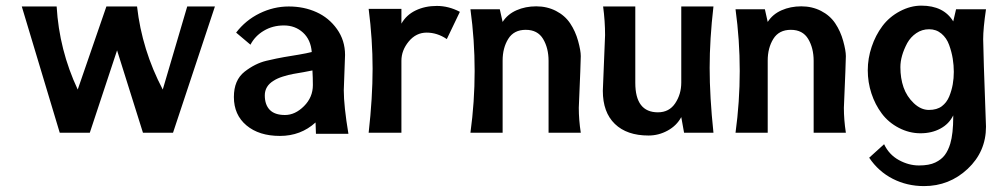

<svg xmlns="http://www.w3.org/2000/svg" viewBox="-20 -461 3445 667"><path d="M630.4 -438.5H726.6L581.1 0H476.6L386.7 -286.1L292 0H187.5L55.7 -438.5H176.8Q185.5 -287.6 250 -149.9L349.6 -438.5H456.1Q473.1 -287.6 545.4 -149.9Z M1066.9 -165.5Q1066.9 -190.4 1065.4 -216.3Q1055.2 -213.9 1034.9 -210.4Q1014.6 -207 998.5 -204.1Q982.4 -201.2 962.9 -195.1Q943.4 -189 930.7 -180.7Q899.9 -162.1 899.9 -129.6Q899.9 -97.2 917.2 -79.3Q934.6 -61.5 970 -61.5Q1005.4 -61.5 1036.1 -92.3Q1066.9 -123 1066.9 -165.5ZM1178.7 -270Q1178.7 -270 1174.3 -147.5Q1174.3 -92.8 1190.4 3.9H1077.6L1076.2 -35.6Q1024.9 11.2 952.4 11.2Q879.9 11.2 836.2 -25.4Q792.5 -62 792.5 -124Q792.5 -182.6 829.6 -211.9Q866.7 -240.7 905.3 -249.8Q943.8 -258.8 967 -262.7Q990.2 -266.6 1018.1 -271.2Q1045.9 -275.9 1063 -280.3Q1059.6 -323.2 1032.5 -347.9Q1005.4 -372.6 966.3 -372.6Q927.2 -372.6 896.5 -354.2Q865.7 -335.9 850.1 -305.7L800.3 -347.7Q833 -390.6 881.8 -414.6Q930.7 -438.5 983.2 -438.5Q1035.6 -438.5 1079.1 -418.9Q1122.6 -399.4 1150.6 -360.1Q1178.7 -320.8 1178.7 -270Z M1577.6 -419.9 1532.2 -325.2Q1499 -347.7 1462.2 -347.7Q1425.3 -347.7 1399.9 -316.9Q1374.5 -286.1 1374.5 -250V0H1260.7Q1274.4 -121.6 1274.4 -222.4Q1274.4 -323.2 1260.7 -430.2H1374.5V-378.9Q1391.6 -409.2 1424.1 -424.8Q1456.5 -440.4 1497.6 -440.4Q1538.6 -440.4 1577.6 -419.9Z M1990.7 -86.4Q1990.7 -44.9 1997.6 0H1885.7V-249.5Q1885.7 -293.9 1866.7 -325.7Q1847.7 -357.4 1806.4 -357.4Q1765.1 -357.4 1745.6 -325.9Q1726.1 -294.4 1726.1 -250.5V0H1614.3Q1628.9 -106.9 1628.9 -214.6Q1628.9 -322.3 1614.3 -428.7H1716.3L1726.1 -384.8Q1743.2 -411.6 1774.2 -425.3Q1805.2 -439 1842.8 -439Q1880.4 -439 1911.4 -423.1Q1942.4 -407.2 1960.7 -379.9Q1979 -352.5 1988.3 -318.8Q1997.6 -285.2 1997.6 -265.9Q1997.6 -246.6 1990.7 -86.4Z M2074.2 -145.5Q2074.2 -145.5 2082 -338.9Q2082 -387.7 2075.2 -438.5H2187V-173.3Q2187 -70.8 2265.6 -70.8Q2304.7 -70.8 2325.7 -102.3Q2346.7 -133.8 2346.7 -174.3V-438.5H2458.5Q2445.3 -325.2 2445.3 -225.1Q2445.3 -125 2458.5 0H2356.4L2346.7 -54.2Q2330.6 -24.4 2299.3 -7.3Q2268.1 9.8 2232.9 9.8Q2157.7 9.8 2116 -30.5Q2074.2 -70.8 2074.2 -145.5Z M2911.6 -86.4Q2911.6 -44.9 2918.5 0H2806.6V-249.5Q2806.6 -293.9 2787.6 -325.7Q2768.6 -357.4 2727.3 -357.4Q2686 -357.4 2666.5 -325.9Q2647 -294.4 2647 -250.5V0H2535.2Q2549.8 -106.9 2549.8 -214.6Q2549.8 -322.3 2535.2 -428.7H2637.2L2647 -384.8Q2664.1 -411.6 2695.1 -425.3Q2726.1 -439 2763.7 -439Q2801.3 -439 2832.3 -423.1Q2863.3 -407.2 2881.6 -379.9Q2899.9 -352.5 2909.2 -318.8Q2918.5 -285.2 2918.5 -265.9Q2918.5 -246.6 2911.6 -86.4Z M3131.8 -311.5Q3107.9 -266.6 3107.9 -227.8Q3107.9 -189 3118.9 -157.5Q3129.9 -126 3154.5 -102.5Q3179.2 -79.1 3207 -79.1Q3234.9 -79.1 3252 -92Q3269 -105 3277.6 -126Q3286.1 -147 3289.8 -168Q3293.5 -189 3293.5 -211.4Q3293.5 -233.9 3289.8 -257.1Q3286.1 -280.3 3277.3 -304.7Q3268.6 -329.1 3250.5 -344.2Q3232.4 -359.4 3207.8 -359.4Q3183.1 -359.4 3163.3 -345.9Q3143.6 -332.5 3131.8 -311.5ZM3405.3 -428.7Q3395.5 -362.3 3395.5 -325Q3395.5 -287.6 3405.3 -21Q3405.3 65.9 3341.6 125.7Q3277.8 185.5 3189.9 185.5Q3131.3 185.5 3081.5 160.2Q3031.7 134.8 2999.5 86.9L3051.3 40Q3068.4 76.2 3102.5 95Q3136.7 113.8 3172.4 113.8Q3208 113.8 3229.2 103.5Q3250.5 93.3 3262.2 77.6Q3273.9 62 3281.2 38.1Q3291.5 3.4 3291.5 -55.2V-60.1Q3276.9 -30.3 3246.8 -14.2Q3216.8 2 3177.7 2Q3138.7 2 3102.5 -16.8Q3066.4 -35.6 3043.2 -66.7Q3020 -97.7 3007.3 -136.5Q2994.6 -175.3 2994.6 -216.8Q2994.6 -258.3 3008.1 -298.3Q3021.5 -338.4 3045.4 -370.4Q3069.3 -402.3 3106.2 -421.9Q3143.1 -441.4 3180.7 -441.4Q3258.3 -441.4 3291.5 -386.7L3301.3 -428.7Z"/></svg>

Font: Rachana
Style: Bold
Weight: 700
Designer: Hussain KH
Foundry: Hussain KH, Rajeesh K Nambiar, Santhosh Thottingal, Swathanthra Malayalam Computing (http://smc.org.in)
Version: Version 7.0.0+20221109